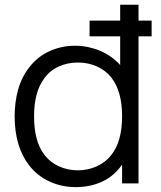

<svg xmlns="http://www.w3.org/2000/svg" viewBox="-20 -770 674 806"><path d="M616.5 -617.5H561.5V0H492.5V-79Q460.5 -32 410.2 -8.2Q360 15.5 298 15.5Q239 15.5 188.2 -7.8Q137.5 -31 103 -75Q41.5 -153.5 41.5 -282.5Q41.5 -341 56.2 -394Q71 -447 103 -487.5Q136.5 -531.5 187 -554.8Q237.5 -578 295 -578Q322.5 -578 349 -572.5Q375.5 -567 400 -556.8Q424.5 -546.5 445.8 -531.5Q467 -516.5 484.5 -497V-617.5H356V-683.5H484.5V-750H561.5V-683.5H616.5ZM492.5 -282.5Q492.5 -387 447 -445Q423 -475 386.5 -491.2Q350 -507.5 307.5 -507.5Q263.5 -507.5 226.5 -490.8Q189.5 -474 165.5 -440.5Q123 -384 123 -282.5Q123 -178 164.5 -123Q188.5 -90 226 -72.5Q263.5 -55 306 -55Q349.5 -55 386.2 -71.8Q423 -88.5 447 -119Q492.5 -175.5 492.5 -282.5Z"/></svg>

Font: Russisch Sans
Style: Regular
Weight: 400
Designer: Michael Sharanda (font) & Cristiano Sobral (main changes)
Foundry: Michael Sharanda
Version: Version 2.00;October 25, 2020;FontCreator 13.0.0.2681 64-bit